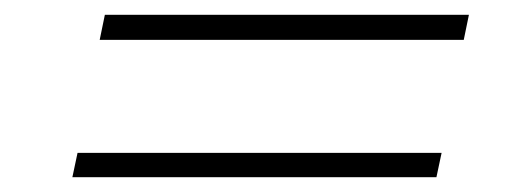

<svg xmlns="http://www.w3.org/2000/svg" viewBox="-20 -466 699 260"><path d="M85 -259H578L571 -226H78ZM122 -446H615L608 -412H115Z"/></svg>

Font: Albert Sans ExtraLight
Style: Italic
Weight: 250
Italic angle: -11.25°
Designer: Andreas Rasmussen
Foundry: a.Foundry
Version: Version 1.025